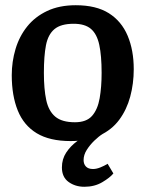

<svg xmlns="http://www.w3.org/2000/svg" viewBox="-20 -528 558 735"><path d="M250 12Q170 12 120.5 -18Q71 -48 48 -105Q25 -162 25 -240Q25 -292 39.5 -340.5Q54 -389 84 -426.5Q114 -464 160.5 -486Q207 -508 270 -508Q348 -508 396.5 -477.5Q445 -447 468.5 -391.5Q492 -336 492 -263Q492 -208 478.5 -158Q465 -108 436.5 -69.5Q408 -31 361.5 -9.5Q315 12 250 12ZM267 -60Q311 -60 332.5 -84.5Q354 -109 361.5 -152Q369 -195 369 -249Q369 -315 360 -356.5Q351 -398 328 -417.5Q305 -437 262 -437Q213 -437 188.5 -416.5Q164 -396 156 -355Q148 -314 148 -249Q148 -187 157 -145Q166 -103 191.5 -81.5Q217 -60 267 -60ZM303 187Q268 187 242.5 168.5Q217 150 217 113Q217 81 233.5 56Q250 31 274.5 13Q299 -5 322 -16H374Q358 -6 341 10.5Q324 27 312 46Q300 65 300 85Q300 100 309 109.5Q318 119 336 119Q349 119 364 113Q379 107 392 99L414 136Q401 152 371.5 169.5Q342 187 303 187Z"/></svg>

Font: Faustina SemiBold
Style: Regular
Weight: 600
Designer: Alfonso Garcia
Foundry: http://www.omnibus-type.com
Version: Version 1.200